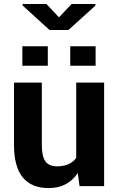

<svg xmlns="http://www.w3.org/2000/svg" viewBox="-20 -950 604 980"><path d="M329.5 -797H232.5L95.5 -922V-929.5H217L281 -861.5L345.5 -929.5H467V-921.5ZM468 -614.5H338.5V-714H468ZM224 -614.5H94V-714H224ZM229 10Q51.5 10 51.5 -209.5V-528.5H193.5V-208.5Q193.5 -152 211.8 -126.5Q230 -101 270.5 -101Q338 -101 369 -144V-528.5H511.5V0H386L377 -67Q325.5 10 229 10Z"/></svg>

Font: Roberto Sans
Style: Bold
Weight: 700
Designer: Google (font) & Cristiano Sobral (main changes)
Version: Version 1.000;October 12, 2021;FontCreator 14.0.0.2814 64-bi